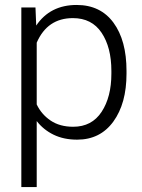

<svg xmlns="http://www.w3.org/2000/svg" viewBox="-20 -553 574 774"><path d="M66 -523H123L126 -450Q182 -533 289 -533Q385 -533 437.5 -461.5Q490 -390 490 -267V-256Q490 -136 437 -63Q384 10 291 10Q237 10 196 -10Q155 -30 128 -65V201H66ZM274 -480Q171 -480 128 -381V-132Q147 -92 184 -67Q221 -42 275 -42Q350 -42 389.5 -102Q429 -162 429 -256V-267Q429 -362 389.5 -421Q350 -480 274 -480Z"/></svg>

Font: Freesentation 3 Light
Style: Regular
Weight: 300
Designer: glyphs from Roboto by Christian Robertson / Hangul glyphs from Noto Sans CJK(Source Han Sans) by Jang Soo-young and Kang
Foundry: PT&
Version: Version 2.001